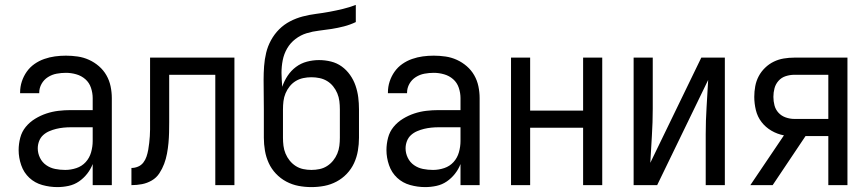

<svg xmlns="http://www.w3.org/2000/svg" viewBox="-20 -755 3540 783"><path d="M214 8Q183 8 152.5 -0.5Q122 -9 99.5 -30Q77 -51 66.5 -81.5Q56 -112 56 -143Q56 -168 62.5 -193Q69 -218 85 -237.5Q101 -257 123 -270.5Q145 -284 169 -292Q193 -300 218 -303Q243 -306 269 -306H358V-355Q358 -376 351 -397Q344 -418 328 -432Q312 -446 291 -452Q270 -458 249 -458Q230 -458 211 -454.5Q192 -451 175.5 -440.5Q159 -430 149.5 -413Q140 -396 140 -377V-375H62V-378Q62 -401 69 -422.5Q76 -444 89 -462.5Q102 -481 120.5 -494Q139 -507 160.5 -514.5Q182 -522 204 -525Q226 -528 249 -528Q273 -528 297 -524.5Q321 -521 343 -511Q365 -501 383.5 -485Q402 -469 414 -448Q426 -427 431 -403Q436 -379 436 -355V0H358V-86Q350 -65 335.5 -46.5Q321 -28 302 -15Q283 -2 260 3Q237 8 214 8ZM246 -62Q269 -62 291.5 -69.5Q314 -77 329.5 -94Q345 -111 351.5 -134Q358 -157 358 -180V-236H269Q254 -236 239 -234.5Q224 -233 209.5 -229.5Q195 -226 181 -220Q167 -214 156 -204Q145 -194 139.5 -179.5Q134 -165 134 -150Q134 -130 143 -111.5Q152 -93 168.5 -81.5Q185 -70 205 -66Q225 -62 246 -62Z M858 0V-450H670V-257Q670 -236 669.5 -214.5Q669 -193 667 -171.5Q665 -150 661 -128.5Q657 -107 649.5 -87Q642 -67 630 -48.5Q618 -30 599 -19Q580 -8 559 -4Q538 0 516 0V-70Q530 -70 543 -75.5Q556 -81 564.5 -92Q573 -103 577.5 -116.5Q582 -130 584.5 -144Q587 -158 588.5 -172Q590 -186 591 -199.5Q592 -213 592 -227Q592 -241 592 -255V-520H936V0Z M1250 8Q1223 8 1197 3Q1171 -2 1147.5 -14.5Q1124 -27 1105.5 -46.5Q1087 -66 1076 -90Q1065 -114 1060.5 -140.5Q1056 -167 1056 -193V-309Q1056 -339 1055.5 -369.5Q1055 -400 1055 -430Q1055 -457 1057 -485Q1059 -513 1065.5 -540Q1072 -567 1085.5 -591.5Q1099 -616 1118.5 -635.5Q1138 -655 1163 -668Q1188 -681 1215 -688Q1242 -695 1269.5 -698.5Q1297 -702 1324 -707Q1351 -712 1378 -718.5Q1405 -725 1431 -735V-665Q1408 -654 1383 -647.5Q1358 -641 1332.5 -637Q1307 -633 1281 -630Q1255 -627 1230.5 -619.5Q1206 -612 1185 -596Q1164 -580 1151 -557.5Q1138 -535 1133 -509.5Q1128 -484 1128 -458Q1128 -444 1129 -429.5Q1130 -415 1131 -401Q1139 -425 1153 -446Q1167 -467 1187 -482Q1207 -497 1231.5 -503.5Q1256 -510 1281 -510Q1306 -510 1330 -504Q1354 -498 1373.5 -484Q1393 -470 1407.5 -449.5Q1422 -429 1430 -405.5Q1438 -382 1441 -358Q1444 -334 1444 -309V-193Q1444 -167 1439.5 -140.5Q1435 -114 1424 -90Q1413 -66 1394.5 -46.5Q1376 -27 1352.5 -14.5Q1329 -2 1303 3Q1277 8 1250 8ZM1250 -62Q1267 -62 1283.5 -65.5Q1300 -69 1314 -78Q1328 -87 1338.5 -100Q1349 -113 1355.5 -128.5Q1362 -144 1364 -160.5Q1366 -177 1366 -193V-309Q1366 -326 1364 -342.5Q1362 -359 1355.5 -374.5Q1349 -390 1338.5 -403Q1328 -416 1314 -424.5Q1300 -433 1283.5 -436.5Q1267 -440 1250 -440Q1233 -440 1216.5 -436.5Q1200 -433 1186 -424.5Q1172 -416 1161.5 -403Q1151 -390 1144.5 -374.5Q1138 -359 1136 -342.5Q1134 -326 1134 -309V-193Q1134 -177 1136 -160.5Q1138 -144 1144.5 -128.5Q1151 -113 1161.5 -100Q1172 -87 1186 -78Q1200 -69 1216.5 -65.5Q1233 -62 1250 -62Z M1714 8Q1683 8 1652.5 -0.5Q1622 -9 1599.5 -30Q1577 -51 1566.5 -81.5Q1556 -112 1556 -143Q1556 -168 1562.5 -193Q1569 -218 1585 -237.5Q1601 -257 1623 -270.5Q1645 -284 1669 -292Q1693 -300 1718 -303Q1743 -306 1769 -306H1858V-355Q1858 -376 1851 -397Q1844 -418 1828 -432Q1812 -446 1791 -452Q1770 -458 1749 -458Q1730 -458 1711 -454.5Q1692 -451 1675.5 -440.5Q1659 -430 1649.5 -413Q1640 -396 1640 -377V-375H1562V-378Q1562 -401 1569 -422.5Q1576 -444 1589 -462.5Q1602 -481 1620.5 -494Q1639 -507 1660.5 -514.5Q1682 -522 1704 -525Q1726 -528 1749 -528Q1773 -528 1797 -524.5Q1821 -521 1843 -511Q1865 -501 1883.5 -485Q1902 -469 1914 -448Q1926 -427 1931 -403Q1936 -379 1936 -355V0H1858V-86Q1850 -65 1835.5 -46.5Q1821 -28 1802 -15Q1783 -2 1760 3Q1737 8 1714 8ZM1746 -62Q1769 -62 1791.5 -69.5Q1814 -77 1829.5 -94Q1845 -111 1851.5 -134Q1858 -157 1858 -180V-236H1769Q1754 -236 1739 -234.5Q1724 -233 1709.5 -229.5Q1695 -226 1681 -220Q1667 -214 1656 -204Q1645 -194 1639.5 -179.5Q1634 -165 1634 -150Q1634 -130 1643 -111.5Q1652 -93 1668.5 -81.5Q1685 -70 1705 -66Q1725 -62 1746 -62Z M2064 0V-520H2142V-304H2358V-520H2436V0H2358V-234H2142V0Z M2564 0V-520H2642V-312Q2642 -257 2638.5 -202Q2635 -147 2632 -91L2840 -520H2936V0H2858V-208Q2858 -263 2861.5 -318Q2865 -373 2868 -429L2660 0Z M3040 0 3177 -203Q3150 -208 3126 -222Q3102 -236 3085.5 -257.5Q3069 -279 3062.5 -306Q3056 -333 3056 -360Q3056 -382 3060 -403.5Q3064 -425 3074 -444Q3084 -463 3100 -478.5Q3116 -494 3135.5 -503.5Q3155 -513 3176.5 -516.5Q3198 -520 3219 -520H3436V0H3358V-200H3265L3131 0ZM3358 -270V-450H3219Q3202 -450 3184.5 -444.5Q3167 -439 3155 -425.5Q3143 -412 3138.5 -395Q3134 -378 3134 -360Q3134 -342 3138.5 -325Q3143 -308 3155 -295Q3167 -282 3184.5 -276Q3202 -270 3219 -270Z"/></svg>

Font: Iosevka Fixed
Style: Regular
Weight: 400
Monospace: yes
Designer: Belleve Invis
Foundry: Belleve Invis
Version: Version 33.2.4